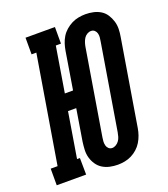

<svg xmlns="http://www.w3.org/2000/svg" viewBox="-175 -840 825 945"><g transform="rotate(-20 237.0 -367.5)"><path d="M280 8Q259 8 238.5 3.5Q218 -1 201 -11.5Q184 -22 172.5 -39Q161 -56 155.5 -75.5Q150 -95 151 -116.5Q152 -138 155 -159L182 -324H139L100 -87H115L116 0H-38V-87H-2L91 -648H66V-735H220V-648H193L154 -411H197L229 -607Q232 -625 237.5 -642.5Q243 -660 253 -676.5Q263 -693 278 -706Q293 -719 310 -727.5Q327 -736 345.5 -739.5Q364 -743 382 -743Q403 -743 423.5 -738.5Q444 -734 461 -723.5Q478 -713 489 -696Q500 -679 506 -659.5Q512 -640 511.5 -618.5Q511 -597 507 -576L433 -128Q430 -110 424 -92.5Q418 -75 408 -58.5Q398 -42 383.5 -29Q369 -16 352 -7.5Q335 1 316.5 4.5Q298 8 280 8ZM282 -79Q292 -79 302 -85Q312 -91 318.5 -100.5Q325 -110 328 -120.5Q331 -131 333 -142L407 -590Q409 -601 410 -611.5Q411 -622 408.5 -632Q406 -642 398.5 -649Q391 -656 380 -656Q369 -656 359 -650Q349 -644 343 -634.5Q337 -625 333.5 -614.5Q330 -604 328 -593L254 -145Q252 -134 251.5 -123.5Q251 -113 253.5 -103Q256 -93 263.5 -86Q271 -79 282 -79Z"/></g></svg>

Font: Iosevka Curly Slab
Style: Bold Italic
Weight: 700
Italic angle: -9°
Monospace: yes
Designer: Belleve Invis
Foundry: Belleve Invis
Version: Version 22.1.2; ttfautohint (v1.8.4)